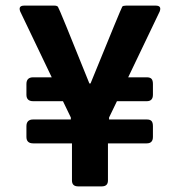

<svg xmlns="http://www.w3.org/2000/svg" viewBox="-20 -663 640 683"><path d="M342 0H258Q236 0 236 -21V-153H98Q74 -153 74 -176V-214Q74 -238 98 -238H232V-245L204 -303H98Q74 -303 74 -326V-364Q74 -388 98 -388H164L52 -622Q44 -643 66 -643H174Q182 -643 186 -639Q190 -635 298 -366H302Q412 -636 415 -639.5Q418 -643 428 -643H534Q556 -643 548 -622L436 -388H502Q514 -388 519 -382.5Q524 -377 524 -364V-326Q524 -303 502 -303H396L368 -245V-238H502Q514 -238 519 -232.5Q524 -227 524 -214V-176Q524 -153 502 -153H364V-21Q364 0 342 0Z"/></svg>

Font: RajdhaniMono
Style: Bold
Weight: 700
Monospace: yes
Designer: Satya Rajpurohit, Jyotish Sonowal
Foundry: Indian Type Foundry
Version: Version 1.201;PS 1.0;hotconv 1.0.78;makeotf.lib2.5.61930; tt